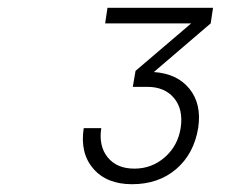

<svg xmlns="http://www.w3.org/2000/svg" viewBox="-20 -850 640 493"><path d="M319 -377Q254 -377 219.5 -417Q185 -457 195 -521H240Q233 -475 256.5 -446Q280 -417 325 -417Q370 -417 403.5 -446.5Q437 -476 444 -522Q451 -569 427 -598Q403 -627 358 -627H321L328 -668L471 -790H250L256 -830H527L521 -790L375 -665Q435 -661 466.5 -622Q498 -583 489 -522Q478 -455 432.5 -416Q387 -377 319 -377Z"/></svg>

Font: JetBrains Mono Thin
Style: Italic
Weight: 100
Italic angle: -9°
Monospace: yes
Designer: Philipp Nurullin, Konstantin Bulenkov
Foundry: JetBrains
Version: Version 2.305; ttfautohint (v1.8.4.7-5d5b)